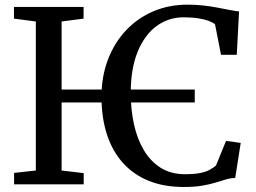

<svg xmlns="http://www.w3.org/2000/svg" viewBox="-20 -772 1070 804"><path d="M795.5 -397V-343H142V-397ZM130 -58V-682L38.5 -694V-743H330V-694L238 -682V-58L330.5 -47V0H39V-48ZM749 11Q665.5 11 601.2 -15.5Q537 -42 493.2 -91.5Q449.5 -141 427.2 -210.8Q405 -280.5 405 -366.5Q405 -452 432.2 -523Q459.5 -594 508.2 -645.5Q557 -697 622.5 -724.8Q688 -752.5 765 -752.5Q800 -752.5 831.5 -749Q863 -745.5 890.2 -740.2Q917.5 -735 940.5 -730.5Q963.5 -726 981 -724L971.5 -542.5H905.5L880.5 -670Q872.5 -677.5 854.8 -684.2Q837 -691 810.5 -695.2Q784 -699.5 749 -699.5Q685.5 -699.5 635.5 -662.8Q585.5 -626 556.5 -555.5Q527.5 -485 527.5 -382Q527.5 -313 541 -251.5Q554.5 -190 582.5 -143Q610.5 -96 653.2 -69.2Q696 -42.5 754 -42.5Q792 -42.5 816.8 -47.2Q841.5 -52 857.2 -60.5Q873 -69 884.5 -79L926.5 -182L988 -173.5L965 -27Q943.5 -26 924 -20Q904.5 -14 881.5 -7Q858.5 0 826.5 5.5Q794.5 11 749 11Z"/></svg>

Font: Merriweather 24pt
Style: Regular
Weight: 400
Designer: Eben Sorkin
Foundry: Eben Sorkin
Version: Version 2.100